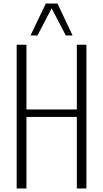

<svg xmlns="http://www.w3.org/2000/svg" viewBox="-20 -1062 582 1082"><path d="M74 0V-810H129V-445H413V-810H467V0H413V-403H129V0ZM152 -862 238 -1042H304L389 -862H351L271 -1015L191 -862Z"/></svg>

Font: Oswald ExtraLight
Style: Regular
Weight: 250
Designer: Vernon Adams
Foundry: Vernon Adams
Version: Version 4.100; ttfautohint (v1.8.1.43-b0c9)